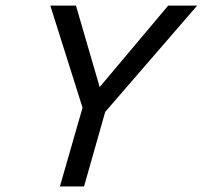

<svg xmlns="http://www.w3.org/2000/svg" viewBox="-20 -675 734 695"><path d="M693.8 -654.8 360.8 -270 284.2 0H196.8L278.8 -285.2L162.1 -654.8H254.9L340.8 -359.9L588.9 -654.8Z"/></svg>

Font: IntelOne Mono
Style: Italic
Weight: 400
Italic angle: -16°
Designer: Fred Shallcrass
Foundry: Frere-Jones Type LLC
Version: Version 1.200;hotconv 1.1.0;makeotfexe 2.6.0;FJTRelease1.2